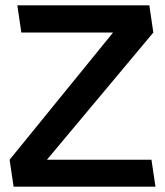

<svg xmlns="http://www.w3.org/2000/svg" viewBox="-20 -700 619 720"><path d="M555 -578 156 -101H548L563 0H31L16 -101L404 -578H60L45 -680H540Z"/></svg>

Font: Palanquin Dark
Style: Regular
Weight: 400
Designer: Pria Ravichandran
Version: Version 1.000